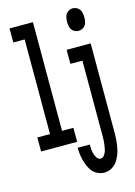

<svg xmlns="http://www.w3.org/2000/svg" viewBox="-141 -826 782 1111"><g transform="rotate(-15 250.0 -270.0)"><path d="M410 -618Q426 -618 439.5 -627.5Q453 -637 457.5 -653Q462 -669 462 -685Q462 -701 457.5 -717Q453 -733 439.5 -743Q426 -753 410 -753Q394 -753 380.5 -743Q367 -733 362.5 -717Q358 -701 358 -685Q358 -669 362.5 -653Q367 -637 380.5 -627.5Q394 -618 410 -618ZM342 213Q369 213 391.5 198Q414 183 427 159.5Q440 136 446.5 110.5Q453 85 455.5 58.5Q458 32 458 5V-530H314V-446H386V5Q386 17 385.5 29Q385 41 383.5 52.5Q382 64 380 75.5Q378 87 374 98Q370 109 362 119Q354 129 342 129Q328 129 319.5 116Q311 103 307.5 89.5Q304 76 302.5 62Q301 48 301 34H229Q229 57 232.5 80.5Q236 104 243.5 126.5Q251 149 263.5 169.5Q276 190 297.5 201.5Q319 213 342 213ZM19 0H235V-84H167V-735H27V-651H95V-84H19Z"/></g></svg>

Font: Iosevka SS08 Medium
Style: Regular
Weight: 500
Monospace: yes
Designer: Belleve Invis
Foundry: Belleve Invis
Version: Version 3.4.3; ttfautohint (v1.8.3)